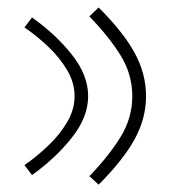

<svg xmlns="http://www.w3.org/2000/svg" viewBox="-20 -570 460 518"><path d="M374 -310.5Q374 -250 342.8 -193.6Q311.5 -137.2 246.1 -71.8L221.2 -94.7Q273.9 -149.4 305.4 -200.7Q336.9 -252 336.9 -310.5Q336.9 -369.6 305.4 -420.4Q273.9 -471.2 221.2 -525.9L246.1 -549.8Q311.5 -484.9 342.8 -428.2Q374 -371.6 374 -310.5ZM217.8 -310.5Q217.8 -254.4 174.3 -199.2Q130.9 -144 66.4 -97.7L45.9 -124.5Q79.6 -147.9 110.6 -177.5Q141.6 -207 161.4 -241Q181.2 -274.9 181.2 -310.5Q181.2 -346.7 161.4 -380.4Q141.6 -414.1 110.6 -443.6Q79.6 -473.1 45.9 -496.1L66.4 -522.9Q130.9 -477.1 174.3 -422.1Q217.8 -367.2 217.8 -310.5Z"/></svg>

Font: Estedad-FD ExtraLight
Style: Regular
Weight: 200
Designer: Amin Abedi
Version: Version 7.3